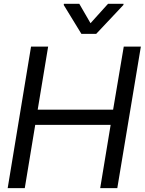

<svg xmlns="http://www.w3.org/2000/svg" viewBox="-20 -967 744 987"><path d="M19.5 0 139.6 -727.5H227.5L173.8 -403.3H561.5L616.2 -727.5H704.1L583 0H495.1L548.8 -325.2H161.1L107.4 0ZM387.7 -947.3 445.3 -847.7 535.2 -947.3H615.2L614.3 -941.4L474.6 -793H398.4L307.6 -941.4L308.6 -947.3Z"/></svg>

Font: Inter Tight
Style: Italic
Weight: 400
Italic angle: -9.39999°
Designer: Rasmus Andersson
Foundry: rsms
Version: Version 3.002